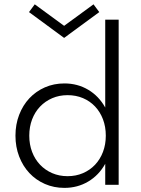

<svg xmlns="http://www.w3.org/2000/svg" viewBox="-20 -875 666 909"><path d="M53.2 -232.7Q53.2 -285.9 70.7 -331.4Q88.2 -376.8 119.1 -409.8Q150 -442.7 192.5 -461.4Q235 -480 285 -480Q347.3 -480 397.7 -450Q448.2 -420 478.2 -365.9V-781.8H541.8V0H478.2V-99.5Q448.2 -45.5 397.7 -15.5Q347.3 14.5 285 14.5Q235 14.5 192.5 -4.1Q150 -22.7 119.1 -55.7Q88.2 -88.6 70.7 -134.1Q53.2 -179.5 53.2 -232.7ZM118.6 -232.7Q118.6 -190.9 132 -155.7Q145.5 -120.5 169.8 -95Q194.1 -69.5 227.3 -55.2Q260.5 -40.9 300 -40.9Q339.5 -40.9 372.7 -55.2Q405.9 -69.5 430 -95Q454.1 -120.5 467.5 -155.7Q480.9 -190.9 480.9 -232.7Q480.9 -275 467.5 -310.2Q454.1 -345.5 430 -370.9Q405.9 -396.4 372.7 -410.5Q339.5 -424.5 300 -424.5Q260.5 -424.5 227.3 -410.2Q194.1 -395.9 169.8 -370.5Q145.5 -345 132 -309.8Q118.6 -274.5 118.6 -232.7ZM283.6 -695.5 117.3 -817.7 144.5 -854.5 283.6 -752.7 422.7 -854.5 450 -817.7Z"/></svg>

Font: Spartan
Style: Regular
Weight: 400
Designer: Matt Bailey, Mirko Velimirovic
Foundry: Matt Bailey
Version: Version 1.005